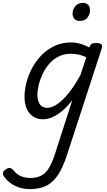

<svg xmlns="http://www.w3.org/2000/svg" viewBox="-130 -815 748 1339"><path d="M76 504Q23 504 -22 482.5Q-67 461 -94 427Q-109 409 -109.5 394Q-110 379 -89 366Q-73 354 -60 356.5Q-47 359 -34 375Q-12 403 18 414.5Q48 426 82 426Q127 426 158 409.5Q189 393 211.5 356Q234 319 254 257L374 -116Q337 -68 301 -39Q265 -10 232 3.5Q199 17 170 17Q131 17 101.5 -2Q72 -21 56.5 -56.5Q41 -92 41 -141Q41 -186 54 -237.5Q67 -289 93 -338.5Q119 -388 158.5 -429Q198 -470 250 -494.5Q302 -519 367 -519Q399 -519 431.5 -509.5Q464 -500 493 -484L494 -487Q500 -504 509.5 -509.5Q519 -515 538 -515Q569 -515 577.5 -505.5Q586 -496 579 -476L339 260Q309 354 273 407Q237 460 190 482Q143 504 76 504ZM199 -63Q233 -63 271.5 -90Q310 -117 351 -168.5Q392 -220 432 -294L472 -416Q441 -430 415 -435Q389 -440 364 -440Q316 -440 278 -420.5Q240 -401 212.5 -369Q185 -337 167 -298.5Q149 -260 140 -222Q131 -184 131 -153Q131 -125 139 -104.5Q147 -84 162 -73.5Q177 -63 199 -63ZM425 -669Q405 -669 390.5 -682Q376 -695 376 -720Q376 -747 394.5 -771Q413 -795 449 -795Q469 -795 483.5 -782.5Q498 -770 498 -744Q498 -717 480.5 -693Q463 -669 425 -669Z"/></svg>

Font: Playwrite CZ
Style: Regular
Weight: 400
Designer: Veronika Burian, José Scaglione
Foundry: TypeTogether
Version: Version 1.002